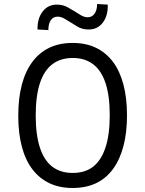

<svg xmlns="http://www.w3.org/2000/svg" viewBox="-20 -928 725 957"><path d="M342 9Q277 9 227 -14.5Q177 -38 142 -83.5Q107 -129 89 -196.5Q71 -264 71 -351Q71 -439 89 -506.5Q107 -574 142 -620.5Q177 -667 227 -690.5Q277 -714 342 -714Q408 -714 458 -690Q508 -666 542.5 -620.5Q577 -575 595 -507.5Q613 -440 613 -353Q613 -266 595 -198.5Q577 -131 542.5 -84.5Q508 -38 458 -14.5Q408 9 342 9ZM342 -66Q404 -66 444 -97Q484 -128 505.5 -192Q527 -256 527 -353Q527 -451 506 -514Q485 -577 444 -608Q403 -639 343 -639Q282 -639 241 -608Q200 -577 179 -513.5Q158 -450 158 -352Q158 -256 179 -192Q200 -128 241 -97Q282 -66 342 -66ZM221 -778 167 -781Q166 -836 192.5 -870.5Q219 -905 263 -905Q295 -905 319.5 -890.5Q344 -876 356 -869Q365 -863 382.5 -852.5Q400 -842 417 -842Q439 -842 451.5 -860Q464 -878 464 -908L517 -905Q519 -851 493 -816Q467 -781 422 -781Q389 -781 365 -796Q341 -811 331 -817Q321 -823 303 -834Q285 -845 267 -845Q245 -845 233 -827Q221 -809 221 -778Z"/></svg>

Font: Nunito Sans 7pt Condensed
Style: Regular
Weight: 400
Width: 3
Designer: Vernon Adams
Foundry: Vernon Adams
Version: Version 3.101;gftools[0.9.27]